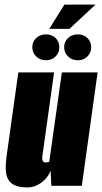

<svg xmlns="http://www.w3.org/2000/svg" viewBox="-20 -811 446 838"><path d="M100 7Q67 7 46.5 -1.5Q26 -10 16.5 -26.5Q7 -43 5.5 -67.5Q4 -92 8 -124L60 -495H216L165 -130Q164 -123 164.5 -118Q165 -113 166.5 -109.5Q168 -106 171 -104Q174 -102 178 -102Q181 -102 184 -102.5Q187 -103 190 -103.5Q193 -104 195 -105L250 -495H406L337 0H204L201 -65Q188 -34 160 -13.5Q132 7 100 7ZM181 -548Q155 -548 138 -564.5Q121 -581 121 -605Q121 -629 138 -645Q155 -661 181 -661Q206 -661 222.5 -645Q239 -629 239 -605Q239 -581 222.5 -564.5Q206 -548 181 -548ZM320 -548Q294 -548 277 -564.5Q260 -581 260 -605Q260 -629 277 -645Q294 -661 320 -661Q345 -661 361.5 -645Q378 -629 378 -605Q378 -581 361.5 -564.5Q345 -548 320 -548ZM195 -685 261 -791H397L283 -685Z"/></svg>

Font: Alumni Sans Thin Black
Style: Italic
Weight: 900
Italic angle: -8°
Version: Version 1.016